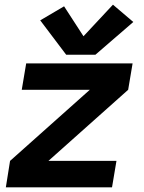

<svg xmlns="http://www.w3.org/2000/svg" viewBox="-20 -801 616 821"><path d="M5 0H459L478 -113H187L528 -417L547 -530H92L73 -417H364L23 -113ZM388 -567 550 -707 463 -781 337 -646 254 -774 152 -714 263 -567Z"/></svg>

Font: Iosevka Sparkle Extrabold
Style: Italic
Weight: 800
Italic angle: -9°
Designer: Belleve Invis
Foundry: Belleve Invis
Version: Version 4.5.0; ttfautohint (v1.8.3)